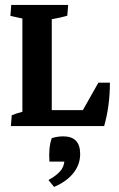

<svg xmlns="http://www.w3.org/2000/svg" viewBox="-20 -503 474 766"><path d="M23.4 0 26.9 -43Q43.5 -50.3 69.3 -57.1V-429.2L21.5 -439.5L24.9 -483.4H252L248.5 -440.4Q225.1 -433.1 186.5 -426.3V-63.5H310.5L372.6 -173.3H418.5Q418.5 -80.6 395.5 0ZM195.8 242.7 173.3 215.3Q209 195.8 224.6 174.3Q234.4 160.6 236.8 141.6H177.2Q173.3 84 186.5 48.3Q208.5 41 232.4 41Q299.8 41 299.8 111.3Q299.8 153.3 272.9 187.3Q246.1 221.2 195.8 242.7Z"/></svg>

Font: Markazi Text
Style: Bold
Weight: 700
Designer: Borna Izadpanah (Arabic designer), Fiona Ross (Arabic design director) and Florian Runge (Latin designer)
Foundry: Borna Izadpanah and Florian Runge
Version: Version 1.001; ttfautohint (v1.8.3)